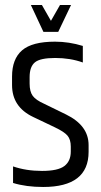

<svg xmlns="http://www.w3.org/2000/svg" viewBox="-20 -740 401 765"><path d="M333 -162V-135Q333 5 152 5Q84 5 32 -11V-77Q84 -59 147.5 -59Q211 -59 236.5 -78.5Q262 -98 262 -136V-156Q262 -184 249 -199.5Q236 -215 198 -233L112 -274Q28 -314 28 -401V-435Q28 -505 68 -539.5Q108 -574 199 -574Q255 -574 310 -557V-491Q260 -509 200 -509Q140 -509 119 -491.5Q98 -474 98 -433V-407Q98 -375 110.5 -358Q123 -341 157 -326L243 -284Q333 -240 333 -162ZM153 -613 103 -720H147L183 -657L219 -720H263L212 -613Z"/></svg>

Font: Khand
Style: Regular
Weight: 400
Designer: Devanagari: Sanchit Sawaria, Jyotish Sonowal; Latin: Satya Rajpurohit
Foundry: Indian Type Foundry
Version: Version 1.100;PS 1.0;hotconv 1.0.78;makeotf.lib2.5.61930; tt